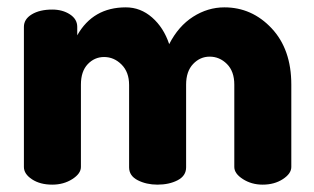

<svg xmlns="http://www.w3.org/2000/svg" viewBox="-20 -502 853 522"><path d="M331 -47V-271Q331 -306 310.5 -326.5Q290 -347 263 -347Q237 -347 218.5 -327.5Q200 -308 200 -272V-48Q200 -30 176.5 -15Q153 0 122 0Q89 0 67 -14.5Q45 -29 45 -48V-429Q45 -450 66.5 -463Q88 -476 122 -476Q150 -476 170 -463Q190 -450 190 -429V-406Q233 -482 322 -482Q362 -482 393.5 -454.5Q425 -427 440 -382Q465 -431 505 -456.5Q545 -482 590 -482Q665 -482 718.5 -425Q772 -368 772 -272V-48Q772 -30 749 -15Q726 0 694 0Q664 0 640.5 -15Q617 -30 617 -48V-272Q617 -308 597 -328Q577 -348 550 -348Q524 -348 505 -328Q486 -308 486 -272V-47Q486 -24 463 -12Q440 0 408 0Q378 0 354.5 -12Q331 -24 331 -47Z"/></svg>

Font: Dosis
Style: ExtraBold
Weight: 800
Designer: EdgarTolentino, PabloImpallari, IginoMarini
Foundry: EdgarTolentino, PabloImpallari, IginoMarini
Version: Version 1.007